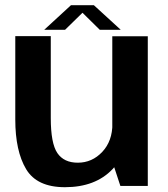

<svg xmlns="http://www.w3.org/2000/svg" viewBox="-20 -736 664 760"><path d="M456.5 0H565V-592.5H424.5V-97ZM181 -593H40.5V-263Q40.5 -138.5 83.2 -66.8Q126 5 237 5Q357.5 5 425.5 -66.5Q493.5 -138 493.5 -214L425 -246.5Q425 -177.5 384.8 -134.8Q344.5 -92 288 -92Q233 -92 207 -130.2Q181 -168.5 181 -269ZM155 -618H237.5L306.5 -685.5L375 -618H458L351.5 -715.5H261Z"/></svg>

Font: Anybody UltraCondensed Thin SemiBold
Style: Regular
Weight: 600
Version: Version 1.111